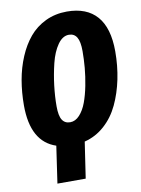

<svg xmlns="http://www.w3.org/2000/svg" viewBox="-99 -780 778 1058"><g transform="rotate(-10 290.0 -250.5)"><path d="M575.2 -451.2Q575.2 -369.6 559.8 -295.2Q544.4 -220.7 514.6 -157.5Q484.9 -94.2 435.5 -50Q386.2 -5.9 323.2 9.8L293 211.9H134.8L165 4.9Q27.8 -40.5 27.8 -244.1Q27.8 -317.4 39.6 -384.8Q51.3 -452.1 76.7 -512.2Q102.1 -572.3 139.2 -616.7Q176.3 -661.1 230.5 -687Q284.7 -712.9 350.1 -712.9Q460.9 -712.9 518.1 -647.2Q575.2 -581.5 575.2 -451.2ZM263.2 -108.9Q292.5 -108.9 316.2 -134.8Q339.8 -160.6 354.7 -200.7Q369.6 -240.7 379.6 -291.7Q389.6 -342.8 393.8 -390.6Q397.9 -438.5 397.9 -482.9Q397.9 -536.6 383.3 -560.8Q368.7 -585 338.9 -585Q303.7 -585 276.1 -545.7Q248.5 -506.3 233.6 -445.8Q218.8 -385.3 211.4 -324.2Q204.1 -263.2 204.1 -208Q204.1 -155.3 218.8 -132.1Q233.4 -108.9 263.2 -108.9Z"/></g></svg>

Font: Fira Sans Compressed ExtraBold
Style: Italic
Weight: 800
Width: 3
Italic angle: -8°
Designer: Carrois Corporate & Edenspiekermann AG
Foundry: Carrois Corporate GbR & Edenspiekermann AG
Version: Version 4.203;PS 004.203;hotconv 1.0.88;makeotf.lib2.5.64775